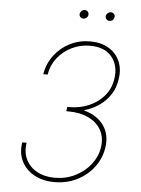

<svg xmlns="http://www.w3.org/2000/svg" viewBox="-60 -945 734 1001"><g transform="rotate(5 307.0 -444.0)"><path d="M262.8 9.9Q201.7 9.9 156.8 -14.9Q111.9 -39.8 90.4 -83.1Q68.9 -126.4 78.1 -181.8H100.9Q93 -132.8 111.3 -94.6Q129.6 -56.5 168.9 -34.6Q208.1 -12.8 262.8 -12.8Q320.3 -12.8 368.8 -36.8Q417.3 -60.7 449 -100.7Q480.8 -140.6 488.6 -188.9Q497.2 -241.5 476 -280.7Q454.9 -320 410.3 -341.8Q365.8 -363.6 304 -363.6H292.6L295.5 -386.4H306.8Q361.5 -386.4 408.7 -406.6Q456 -426.8 487.6 -463.8Q519.2 -500.7 527 -551.1Q538.7 -621.4 501.4 -668Q464.1 -714.5 386.4 -714.5Q335.9 -714.5 291.5 -693Q247.2 -671.5 217 -633.3Q186.8 -595.2 179 -545.5H156.2Q165.5 -601.6 198.2 -644.9Q230.8 -688.2 279.5 -712.7Q328.1 -737.2 384.9 -737.2Q442.5 -737.2 482.8 -712.9Q523.1 -688.6 541 -646.5Q558.9 -604.4 549.7 -551.1Q540.1 -487.2 495.7 -441.6Q451.3 -396 386.4 -377.8V-375Q454.5 -356.9 488.8 -307.5Q523.1 -258.2 511.4 -188.9Q502.1 -132.8 467.3 -87.7Q432.5 -42.6 379.6 -16.3Q326.7 9.9 262.8 9.9ZM475.9 -852.3Q465.2 -852.3 458.8 -860.3Q452.4 -868.3 454.5 -877.8Q456.3 -885.3 463.2 -891.5Q470.2 -897.7 478.7 -897.7Q489.3 -897.7 496.1 -890.1Q502.8 -882.5 500 -872.2Q495 -852.3 475.9 -852.3ZM339.5 -852.3Q328.8 -852.3 322.4 -859.7Q316.1 -867.2 318.2 -877.8Q320 -885.7 326.9 -891.7Q333.8 -897.7 342.3 -897.7Q353 -897.7 359.2 -890.3Q365.4 -882.8 363.6 -872.2Q362.6 -864.7 355.3 -858.5Q348 -852.3 339.5 -852.3Z"/></g></svg>

Font: Inter UI Thin
Style: Italic
Weight: 100
Italic angle: -9.39999°
Designer: Rasmus Andersson
Foundry: rsms
Version: 3.2;8d6f07862